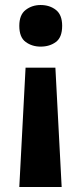

<svg xmlns="http://www.w3.org/2000/svg" viewBox="-20 -566 326 766"><path d="M82 -296H201L226 180H57ZM228 -463Q228 -417 203 -398.5Q178 -380 142 -380Q108 -380 82.5 -398.5Q57 -417 57 -463Q57 -507 82.5 -526.5Q108 -546 142 -546Q178 -546 203 -526.5Q228 -507 228 -463Z"/></svg>

Font: Noto Sans NKo Unjoined
Style: Bold
Weight: 700
Designer: Monotype Design Team
Foundry: Monotype Imaging Inc.
Version: Version 2.004